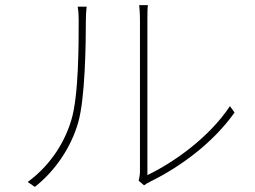

<svg xmlns="http://www.w3.org/2000/svg" viewBox="-20 -724 996 749"><path d="M116 5C194 -56 257 -148 285 -246C312 -340 315 -549 315 -647C315 -664 316 -680 318 -698H283C286 -682 287 -664 287 -647C287 -549 287 -349 258 -255C227 -152 164 -70 88 -14ZM542 -1C550 -7 557 -11 567 -16C681 -72 809 -164 895 -285L877 -310C795 -186 654 -88 555 -41V-644C555 -674 555 -691 557 -704H523C524 -691 526 -674 526 -644V-56C526 -44 524 -31 521 -19Z"/></svg>

Font: Kinto Sans Thin
Style: Regular
Weight: 100
Designer: Authors: Ryoko NISHIZUKA  (kana & ideographs); Paul D. Hunt (Latin, Greek & Cyrillic); Wenlong ZHANG  (bopomofo); Sandol
Foundry: Adobe Systems Incorporated, ookami Inc.
Version: Version 0.001